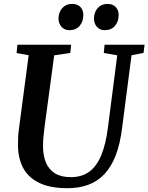

<svg xmlns="http://www.w3.org/2000/svg" viewBox="-20 -978 779 1008"><path d="M670.5 -688 621 -306Q610.5 -221.5 587 -161.2Q563.5 -101 527.5 -63.2Q491.5 -25.5 443.2 -7.8Q395 10 335 10Q242.5 10 185.5 -18Q128.5 -46 102 -95.8Q75.5 -145.5 74.5 -211Q74.5 -229.5 75 -249.8Q75.5 -270 78 -291L130.5 -688L67 -699.5L71.5 -743H353.5L349 -700L264.5 -687.5L212.5 -301Q209 -273.5 207.2 -249Q205.5 -224.5 206 -205Q206.5 -159.5 221.5 -123.8Q236.5 -88 268.5 -68Q300.5 -48 352 -48Q409.5 -48 448.5 -76.5Q487.5 -105 511.5 -162.8Q535.5 -220.5 546.5 -307.5L595.5 -687.5L525 -700L529 -743H739L733.5 -700ZM343.5 -819.5Q319 -819.5 303 -837.2Q287 -855 287 -881.5Q288 -915 307.5 -936.2Q327 -957.5 358 -957.5Q387.5 -957.5 402.8 -940.5Q418 -923.5 417.5 -898.5Q417 -864 397.8 -841.8Q378.5 -819.5 343.5 -819.5ZM529.5 -819.5Q504.5 -819.5 488.8 -837.2Q473 -855 473.5 -881.5Q474 -915 493.5 -936.2Q513 -957.5 544 -957.5Q573 -957.5 588.2 -940.5Q603.5 -923.5 603 -898.5Q602.5 -864 583.2 -841.8Q564 -819.5 529.5 -819.5Z"/></svg>

Font: Merriweather 36pt SemiBold
Style: Italic
Weight: 600
Italic angle: -7.8°
Version: Version 2.101